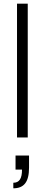

<svg xmlns="http://www.w3.org/2000/svg" viewBox="-20 -743 242 1038"><path d="M72 0H130V-723H72ZM52 275C109 275 137 242 137 163V98H64V174H99C99 222 85 245 52 245Z"/></svg>

Font: Archivo ExtraLight
Style: Regular
Weight: 200
Designer: Hector Gatti
Foundry: Omnibus-Type
Version: Version 2.001